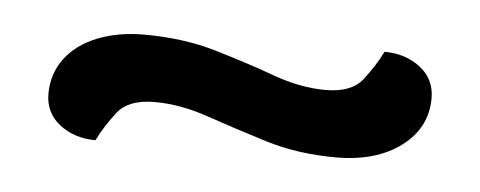

<svg xmlns="http://www.w3.org/2000/svg" viewBox="-26 -368 500 200"><g transform="rotate(5 224.0 -268.0)"><path d="M312 -282Q339 -282 350.5 -296.5Q362 -311 370 -327Q392 -327 407.5 -315Q423 -303 423 -283Q423 -252 397 -232.5Q371 -213 329 -213Q289 -213 255 -223.5Q221 -234 192 -244Q163 -254 136 -254Q109 -254 97.5 -239.5Q86 -225 78 -209Q56 -209 40.5 -221Q25 -233 25 -253Q25 -274 37 -290Q49 -306 70.5 -314.5Q92 -323 119 -323Q160 -323 194 -313Q228 -303 257 -292.5Q286 -282 312 -282Z"/></g></svg>

Font: Baloo Tammudu 2
Style: Regular
Weight: 400
Designer: Maithili Shingre, Omkar Shende and Ek Type
Foundry: Ek Type
Version: Version 1.700